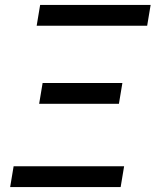

<svg xmlns="http://www.w3.org/2000/svg" viewBox="-20 -755 640 775"><path d="M574 -651H128L142 -735H588ZM138 -336 152 -420H474L460 -336ZM21 0 35 -84H481L467 0Z"/></svg>

Font: Iosevka Custom Medium Oblique
Style: Regular
Weight: 500
Italic angle: -9°
Designer: Belleve Invis
Foundry: Belleve Invis
Version: Version 27.0.1